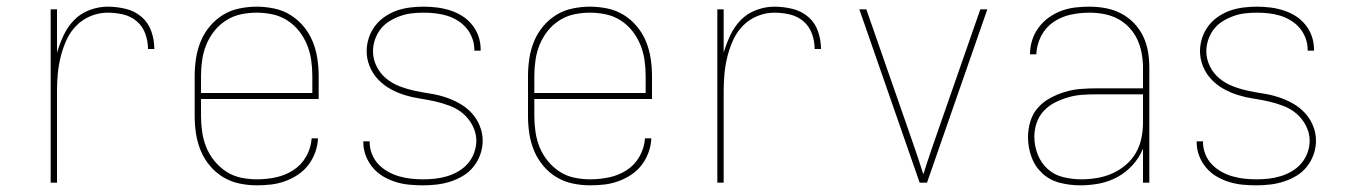

<svg xmlns="http://www.w3.org/2000/svg" viewBox="-20 -548 4040 576"><path d="M132 0V-520H151V-390Q159 -417 171 -442.5Q183 -468 202.5 -488Q222 -508 249 -518Q276 -528 303 -528Q330 -528 357 -521.5Q384 -515 404.5 -497.5Q425 -480 434 -454Q443 -428 443 -401H424Q424 -424 416 -446.5Q408 -469 390.5 -484Q373 -499 350 -504.5Q327 -510 303 -510Q277 -510 252.5 -500Q228 -490 209.5 -471.5Q191 -453 180 -429Q169 -405 162.5 -379.5Q156 -354 153.5 -328Q151 -302 151 -276V0Z M751 8Q724 8 698 2.5Q672 -3 649.5 -16.5Q627 -30 609.5 -51Q592 -72 582 -96.5Q572 -121 568 -147Q564 -173 564 -200V-320Q564 -346 568 -372.5Q572 -399 582 -423.5Q592 -448 609 -468.5Q626 -489 648.5 -503Q671 -517 697.5 -522.5Q724 -528 750 -528Q776 -528 802.5 -522.5Q829 -517 851.5 -503Q874 -489 891 -468.5Q908 -448 918 -423.5Q928 -399 932 -372.5Q936 -346 936 -320V-251H583V-200Q583 -176 586.5 -152Q590 -128 599 -106Q608 -84 623.5 -65Q639 -46 659 -33Q679 -20 703 -15Q727 -10 751 -10Q779 -10 807.5 -16Q836 -22 860 -37.5Q884 -53 898.5 -78.5Q913 -104 915 -133H934Q933 -111 925.5 -90.5Q918 -70 905 -53Q892 -36 874 -24Q856 -12 835.5 -4.5Q815 3 793.5 5.5Q772 8 751 8ZM583 -269H917V-320Q917 -344 913.5 -368Q910 -392 901 -414Q892 -436 877 -455Q862 -474 841.5 -487Q821 -500 797.5 -505Q774 -510 750 -510Q726 -510 702.5 -505Q679 -500 658.5 -487Q638 -474 623 -455Q608 -436 599 -414Q590 -392 586.5 -368Q583 -344 583 -320Z M1249 8Q1228 8 1207.5 6Q1187 4 1167.5 -2Q1148 -8 1130 -18.5Q1112 -29 1098.5 -45Q1085 -61 1077.5 -80.5Q1070 -100 1070 -121Q1070 -121 1070 -122Q1070 -123 1070 -124H1089Q1089 -123 1089 -122.5Q1089 -122 1089 -121Q1089 -103 1096 -85.5Q1103 -68 1115.5 -55Q1128 -42 1144 -33Q1160 -24 1177.5 -19Q1195 -14 1213 -12Q1231 -10 1249 -10Q1267 -10 1285.5 -12Q1304 -14 1322 -19.5Q1340 -25 1356 -34.5Q1372 -44 1384 -58Q1396 -72 1402.5 -90Q1409 -108 1409 -126Q1409 -149 1398 -170.5Q1387 -192 1369.5 -207Q1352 -222 1329.5 -230.5Q1307 -239 1284.5 -244Q1262 -249 1239 -252.5Q1216 -256 1193.5 -263Q1171 -270 1150.5 -281.5Q1130 -293 1114 -310Q1098 -327 1089 -349Q1080 -371 1080 -394Q1080 -415 1086.5 -434.5Q1093 -454 1105 -470Q1117 -486 1134.5 -498Q1152 -510 1171 -516.5Q1190 -523 1210.5 -525.5Q1231 -528 1251 -528Q1271 -528 1291 -525.5Q1311 -523 1330 -517Q1349 -511 1366 -500.5Q1383 -490 1396 -474Q1409 -458 1415.5 -439Q1422 -420 1422 -400Q1422 -399 1422 -398Q1422 -397 1422 -396H1403Q1403 -397 1403 -398Q1403 -399 1403 -399Q1403 -417 1396.5 -434Q1390 -451 1379 -464Q1368 -477 1352.5 -486.5Q1337 -496 1320.5 -501Q1304 -506 1286.5 -508Q1269 -510 1251 -510Q1233 -510 1215.5 -508Q1198 -506 1181 -500Q1164 -494 1148.5 -484.5Q1133 -475 1122 -461Q1111 -447 1105 -429.5Q1099 -412 1099 -394Q1099 -371 1109.5 -349.5Q1120 -328 1138 -313Q1156 -298 1178 -289.5Q1200 -281 1223 -276Q1246 -271 1269 -267.5Q1292 -264 1314 -257Q1336 -250 1357 -238.5Q1378 -227 1394 -210Q1410 -193 1419 -171Q1428 -149 1428 -126Q1428 -105 1421 -85Q1414 -65 1401 -48.5Q1388 -32 1370 -21Q1352 -10 1332 -3.5Q1312 3 1291 5.5Q1270 8 1249 8Z M1751 8Q1724 8 1698 2.5Q1672 -3 1649.5 -16.5Q1627 -30 1609.5 -51Q1592 -72 1582 -96.5Q1572 -121 1568 -147Q1564 -173 1564 -200V-320Q1564 -346 1568 -372.5Q1572 -399 1582 -423.5Q1592 -448 1609 -468.5Q1626 -489 1648.5 -503Q1671 -517 1697.5 -522.5Q1724 -528 1750 -528Q1776 -528 1802.5 -522.5Q1829 -517 1851.5 -503Q1874 -489 1891 -468.5Q1908 -448 1918 -423.5Q1928 -399 1932 -372.5Q1936 -346 1936 -320V-251H1583V-200Q1583 -176 1586.5 -152Q1590 -128 1599 -106Q1608 -84 1623.5 -65Q1639 -46 1659 -33Q1679 -20 1703 -15Q1727 -10 1751 -10Q1779 -10 1807.5 -16Q1836 -22 1860 -37.5Q1884 -53 1898.5 -78.5Q1913 -104 1915 -133H1934Q1933 -111 1925.5 -90.5Q1918 -70 1905 -53Q1892 -36 1874 -24Q1856 -12 1835.5 -4.5Q1815 3 1793.5 5.5Q1772 8 1751 8ZM1583 -269H1917V-320Q1917 -344 1913.5 -368Q1910 -392 1901 -414Q1892 -436 1877 -455Q1862 -474 1841.5 -487Q1821 -500 1797.5 -505Q1774 -510 1750 -510Q1726 -510 1702.5 -505Q1679 -500 1658.5 -487Q1638 -474 1623 -455Q1608 -436 1599 -414Q1590 -392 1586.5 -368Q1583 -344 1583 -320Z M2132 0V-520H2151V-390Q2159 -417 2171 -442.5Q2183 -468 2202.5 -488Q2222 -508 2249 -518Q2276 -528 2303 -528Q2330 -528 2357 -521.5Q2384 -515 2404.5 -497.5Q2425 -480 2434 -454Q2443 -428 2443 -401H2424Q2424 -424 2416 -446.5Q2408 -469 2390.5 -484Q2373 -499 2350 -504.5Q2327 -510 2303 -510Q2277 -510 2252.5 -500Q2228 -490 2209.5 -471.5Q2191 -453 2180 -429Q2169 -405 2162.5 -379.5Q2156 -354 2153.5 -328Q2151 -302 2151 -276V0Z M2739 0 2558 -520H2579L2700 -173Q2713 -136 2725.5 -99.5Q2738 -63 2750 -25Q2762 -63 2774.5 -99.5Q2787 -136 2800 -173L2921 -520H2942L2761 0Z M3221 8Q3190 8 3160 0.5Q3130 -7 3107.5 -27.5Q3085 -48 3074.5 -77Q3064 -106 3064 -136Q3064 -160 3071 -183.5Q3078 -207 3093.5 -224.5Q3109 -242 3130 -253.5Q3151 -265 3174 -272Q3197 -279 3220.5 -281Q3244 -283 3268 -283H3409V-345Q3409 -366 3405 -388Q3401 -410 3392 -429.5Q3383 -449 3367.5 -465.5Q3352 -482 3332.5 -492Q3313 -502 3291.5 -506Q3270 -510 3248 -510Q3220 -510 3192 -504Q3164 -498 3140.5 -482Q3117 -466 3103.5 -440Q3090 -414 3089 -385H3070Q3070 -407 3076.5 -427.5Q3083 -448 3096 -465.5Q3109 -483 3126.5 -495.5Q3144 -508 3164 -515.5Q3184 -523 3205.5 -525.5Q3227 -528 3248 -528Q3273 -528 3297 -523.5Q3321 -519 3342.5 -508Q3364 -497 3381.5 -479Q3399 -461 3409.5 -439Q3420 -417 3424 -393Q3428 -369 3428 -345V0H3409V-102Q3398 -75 3378 -53Q3358 -31 3332.5 -17Q3307 -3 3278.5 2.5Q3250 8 3221 8ZM3224 -10Q3247 -10 3271 -14Q3295 -18 3316.5 -27.5Q3338 -37 3356.5 -52.5Q3375 -68 3387 -88.5Q3399 -109 3404 -132.5Q3409 -156 3409 -180V-265H3268Q3247 -265 3226 -263.5Q3205 -262 3184.5 -256Q3164 -250 3145 -240.5Q3126 -231 3111.5 -215.5Q3097 -200 3090 -179.5Q3083 -159 3083 -138Q3083 -111 3093 -85Q3103 -59 3123 -41Q3143 -23 3170 -16.5Q3197 -10 3224 -10Z M3749 8Q3728 8 3707.5 6Q3687 4 3667.5 -2Q3648 -8 3630 -18.5Q3612 -29 3598.5 -45Q3585 -61 3577.5 -80.5Q3570 -100 3570 -121Q3570 -121 3570 -122Q3570 -123 3570 -124H3589Q3589 -123 3589 -122.5Q3589 -122 3589 -121Q3589 -103 3596 -85.5Q3603 -68 3615.5 -55Q3628 -42 3644 -33Q3660 -24 3677.5 -19Q3695 -14 3713 -12Q3731 -10 3749 -10Q3767 -10 3785.5 -12Q3804 -14 3822 -19.5Q3840 -25 3856 -34.5Q3872 -44 3884 -58Q3896 -72 3902.5 -90Q3909 -108 3909 -126Q3909 -149 3898 -170.5Q3887 -192 3869.5 -207Q3852 -222 3829.5 -230.5Q3807 -239 3784.5 -244Q3762 -249 3739 -252.5Q3716 -256 3693.5 -263Q3671 -270 3650.5 -281.5Q3630 -293 3614 -310Q3598 -327 3589 -349Q3580 -371 3580 -394Q3580 -415 3586.5 -434.5Q3593 -454 3605 -470Q3617 -486 3634.5 -498Q3652 -510 3671 -516.5Q3690 -523 3710.5 -525.5Q3731 -528 3751 -528Q3771 -528 3791 -525.5Q3811 -523 3830 -517Q3849 -511 3866 -500.5Q3883 -490 3896 -474Q3909 -458 3915.5 -439Q3922 -420 3922 -400Q3922 -399 3922 -398Q3922 -397 3922 -396H3903Q3903 -397 3903 -398Q3903 -399 3903 -399Q3903 -417 3896.5 -434Q3890 -451 3879 -464Q3868 -477 3852.5 -486.5Q3837 -496 3820.5 -501Q3804 -506 3786.5 -508Q3769 -510 3751 -510Q3733 -510 3715.5 -508Q3698 -506 3681 -500Q3664 -494 3648.5 -484.5Q3633 -475 3622 -461Q3611 -447 3605 -429.5Q3599 -412 3599 -394Q3599 -371 3609.5 -349.5Q3620 -328 3638 -313Q3656 -298 3678 -289.5Q3700 -281 3723 -276Q3746 -271 3769 -267.5Q3792 -264 3814 -257Q3836 -250 3857 -238.5Q3878 -227 3894 -210Q3910 -193 3919 -171Q3928 -149 3928 -126Q3928 -105 3921 -85Q3914 -65 3901 -48.5Q3888 -32 3870 -21Q3852 -10 3832 -3.5Q3812 3 3791 5.5Q3770 8 3749 8Z"/></svg>

Font: Iosevka SS04 Thin
Style: Regular
Weight: 100
Monospace: yes
Designer: Belleve Invis
Foundry: Belleve Invis
Version: Version 19.0.0; ttfautohint (v1.8.4)